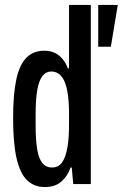

<svg xmlns="http://www.w3.org/2000/svg" viewBox="-20 -744 496 776"><path d="M161 12Q118 12 89.5 -15.5Q61 -43 47 -104Q33 -165 33 -266Q33 -364 46 -423.5Q59 -483 87 -511Q115 -539 159 -539Q183 -539 201 -530.5Q219 -522 232.5 -506Q246 -490 254 -468H259V-724H347V0H276L270 -67H265Q255 -35 229.5 -11.5Q204 12 161 12ZM190 -67Q216 -67 230.5 -87Q245 -107 252 -145.5Q259 -184 259 -240V-283Q259 -328 254.5 -360.5Q250 -393 241 -414Q232 -435 218.5 -445Q205 -455 187 -455Q166 -455 152 -437.5Q138 -420 131 -382.5Q124 -345 124 -283V-240Q124 -180 130 -142Q136 -104 151 -85.5Q166 -67 190 -67ZM377 -555V-724H456L428 -555Z"/></svg>

Font: Archivo ExtraCondensed Medium
Style: Regular
Weight: 500
Width: 2
Designer: Hector Gatti
Foundry: Omnibus-Type
Version: Version 2.001